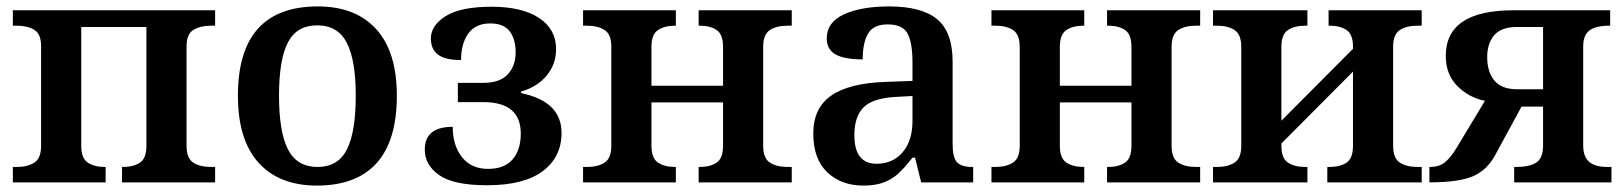

<svg xmlns="http://www.w3.org/2000/svg" viewBox="-20 -568 5054 598"><path d="M20 -48H32Q66 -48 87 -61.5Q108 -75 108 -114V-424Q108 -462 87 -475Q66 -488 32 -488H20V-536H650V-488H637Q604 -488 582.5 -475Q561 -462 561 -424V-114Q561 -75 582 -61.5Q603 -48 637 -48H650V0H360V-48H363Q396 -48 416 -61.5Q436 -75 436 -114V-484H233V-114Q233 -75 253.5 -61.5Q274 -48 307 -48H309V0H20Z M721 -270Q721 -548 970 -548Q1087 -548 1151.5 -477.5Q1216 -407 1216 -270Q1216 -130 1153 -60Q1090 10 967 10Q850 10 785.5 -61Q721 -132 721 -270ZM1088 -270Q1088 -381 1060 -435Q1032 -489 968 -489Q904 -489 876.5 -435.5Q849 -382 849 -270Q849 -157 877 -102.5Q905 -48 969 -48Q1033 -48 1060.5 -102.5Q1088 -157 1088 -270Z M1303 -102Q1303 -173 1390 -173Q1390 -115 1419 -78.5Q1448 -42 1500 -42Q1551 -42 1576.5 -71.5Q1602 -101 1602 -152Q1602 -250 1485 -250H1406V-310H1486Q1537 -310 1561.5 -336.5Q1586 -363 1586 -405Q1586 -446 1567.5 -470.5Q1549 -495 1507 -495Q1461 -495 1438.5 -463.5Q1416 -432 1416 -381Q1366 -381 1344 -398Q1322 -415 1322 -448Q1322 -489 1368.5 -518Q1415 -547 1511 -547Q1606 -547 1659 -512Q1712 -477 1712 -415Q1712 -368 1682.5 -332.5Q1653 -297 1603 -283V-278Q1729 -252 1729 -154Q1729 -79 1670.5 -35Q1612 9 1497 9Q1393 9 1348 -22.5Q1303 -54 1303 -102Z M1796 -48H1808Q1842 -48 1863 -61.5Q1884 -75 1884 -114V-422Q1884 -461 1863 -474.5Q1842 -488 1808 -488H1796V-536H2085V-488H2083Q2050 -488 2029.5 -474.5Q2009 -461 2009 -422V-301H2232V-422Q2232 -461 2212 -474.5Q2192 -488 2159 -488H2156V-536H2446V-488H2433Q2399 -488 2378 -474.5Q2357 -461 2357 -422V-114Q2357 -75 2378 -61.5Q2399 -48 2433 -48H2446V0H2156V-48H2159Q2192 -48 2212 -61.5Q2232 -75 2232 -114V-249H2009V-114Q2009 -75 2029.5 -61.5Q2050 -48 2083 -48H2085V0H1796Z M2513 -152Q2513 -231 2568.5 -270Q2624 -309 2739 -313L2822 -316V-374Q2822 -434 2807 -463Q2792 -492 2745 -492Q2701 -492 2684 -464Q2667 -436 2667 -383Q2610 -383 2582.5 -398.5Q2555 -414 2555 -448Q2555 -499 2609 -523.5Q2663 -548 2749 -548Q2851 -548 2899 -508Q2947 -468 2947 -376V-119Q2947 -78 2960.5 -63Q2974 -48 3008 -48H3011V0H2849L2830 -77H2822Q2797 -45 2778 -27.5Q2759 -10 2733 0Q2707 10 2669 10Q2600 10 2556.5 -31.5Q2513 -73 2513 -152ZM2822 -191V-269L2768 -266Q2698 -262 2669.5 -233.5Q2641 -205 2641 -147Q2641 -58 2710 -58Q2761 -58 2791.5 -94Q2822 -130 2822 -191Z M3068 -48H3080Q3114 -48 3135 -61.5Q3156 -75 3156 -114V-422Q3156 -461 3135 -474.5Q3114 -488 3080 -488H3068V-536H3357V-488H3355Q3322 -488 3301.5 -474.5Q3281 -461 3281 -422V-301H3504V-422Q3504 -461 3484 -474.5Q3464 -488 3431 -488H3428V-536H3718V-488H3705Q3671 -488 3650 -474.5Q3629 -461 3629 -422V-114Q3629 -75 3650 -61.5Q3671 -48 3705 -48H3718V0H3428V-48H3431Q3464 -48 3484 -61.5Q3504 -75 3504 -114V-249H3281V-114Q3281 -75 3301.5 -61.5Q3322 -48 3355 -48H3357V0H3068Z M3758 -48H3770Q3804 -48 3825 -61.5Q3846 -75 3846 -114V-422Q3846 -461 3825 -474.5Q3804 -488 3770 -488H3758V-536H4052V-488H4045Q4012 -488 3991.5 -474.5Q3971 -461 3971 -422V-192L4194 -416V-422Q4194 -461 4174 -474.5Q4154 -488 4121 -488H4118V-536H4408V-488H4395Q4361 -488 4340 -474.5Q4319 -461 4319 -422V-114Q4319 -75 4340 -61.5Q4361 -48 4395 -48H4408V0H4114V-48H4121Q4154 -48 4174 -61.5Q4194 -75 4194 -114V-345L3971 -121V-114Q3971 -75 3991.5 -61.5Q4012 -48 4045 -48H4052V0H3758Z M4432 -48H4435Q4461 -48 4479 -61.5Q4497 -75 4517 -108L4605 -254Q4555 -264 4519 -300Q4483 -336 4483 -394Q4483 -536 4694 -536H4995V-488H4992Q4951 -488 4931 -473.5Q4911 -459 4911 -424V-115Q4911 -80 4929.5 -64Q4948 -48 4986 -48H4999V0H4696V-48H4704Q4743 -48 4764.5 -61.5Q4786 -75 4786 -115V-236H4719L4638 -87Q4612 -38 4567.5 -19Q4523 0 4432 0ZM4786 -290V-484H4705Q4656 -484 4634 -458.5Q4612 -433 4612 -390Q4612 -344 4634.5 -317Q4657 -290 4705 -290Z"/></svg>

Font: Noto Serif SemiBold
Style: Regular
Weight: 600
Designer: Monotype Design Team
Foundry: Monotype Imaging Inc.
Version: Version 1.001